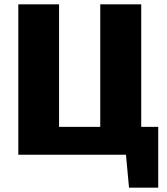

<svg xmlns="http://www.w3.org/2000/svg" viewBox="-20 -710 764 881"><path d="M572 151 558 0H64V-690H251V-128H440V-690H628V-128H706V151Z"/></svg>

Font: Exo 2.0 Extra Bold
Style: Regular
Weight: 800
Designer: Natanael Gama
Version: Version 1.001;PS 001.001;hotconv 1.0.70;makeotf.lib2.5.58329